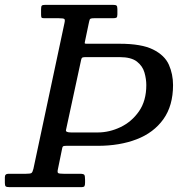

<svg xmlns="http://www.w3.org/2000/svg" viewBox="-60 -770 767 790"><path d="M-40 -17V-41Q-40 -55 -25 -55H47Q64.5 -55 69.2 -58Q74 -61 77.5 -75.5L205 -674Q208.5 -688.5 204.8 -691.8Q201 -695 182 -695H122Q112.5 -695 110.8 -698Q109 -701 109 -710.5V-732Q109 -743.5 112 -746.8Q115 -750 126 -750H405Q415.5 -750 419.2 -747.2Q423 -744.5 423 -733V-711Q423 -700 419.2 -697.5Q415.5 -695 404 -695H327Q311.5 -695 309.5 -690.2Q307.5 -685.5 305 -673L289.5 -599Q288 -592.5 289 -591.2Q290 -590 298 -590H432Q522.5 -590 570 -566.2Q617.5 -542.5 634.8 -503.8Q652 -465 652 -420Q652 -335 612.2 -279.5Q572.5 -224 502.5 -197Q432.5 -170 342 -170H213Q202 -170 199.5 -168Q197 -166 196 -160.5L178.5 -75Q175 -60.5 179.5 -57.8Q184 -55 202 -55H268Q284 -55 287 -50.5Q290 -46 290 -30V-19Q290 -8 287.5 -4Q285 0 274 0H-21Q-32.5 0 -36.2 -3Q-40 -6 -40 -17ZM274 -524.5 211.5 -235Q209 -225 233 -225H342Q390 -225 436 -247Q482 -269 512 -312.2Q542 -355.5 542 -420Q542 -444.5 534.5 -471.2Q527 -498 503.5 -516.5Q480 -535 432 -535H293Q284 -535 279.8 -533.5Q275.5 -532 274 -524.5Z"/></svg>

Font: Besley
Style: Italic
Weight: 400
Italic angle: -13°
Designer: Owen Earl
Foundry: indestructible type*
Version: Version 4.000; ttfautohint (v1.8.4.7-5d5b)